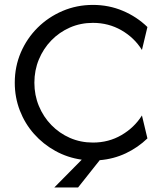

<svg xmlns="http://www.w3.org/2000/svg" viewBox="-20 -658 665 802"><path d="M206.9 125 321.5 9Q262.5 0.7 211.5 -27.4Q160.4 -55.6 122.2 -98.6Q84 -141.7 62.8 -196.5Q41.7 -251.4 41.7 -312.5Q41.7 -379.9 67 -438.9Q92.4 -497.9 137.2 -542.4Q181.9 -586.8 241.3 -612.2Q300.7 -637.5 368.1 -637.5Q434.7 -637.5 493.1 -612.8Q551.4 -588.2 595.8 -545.1L572.9 -449.3Q541 -500.7 487.2 -531.6Q433.3 -562.5 368.1 -562.5Q316.7 -562.5 272.2 -543.1Q227.8 -523.6 194.4 -489.2Q161.1 -454.9 142.4 -409.7Q123.6 -364.6 123.6 -312.5Q123.6 -260.4 142.4 -215.3Q161.1 -170.1 194.4 -135.8Q227.8 -101.4 272.2 -81.9Q316.7 -62.5 368.1 -62.5Q434 -62.5 487.5 -93.8Q541 -125 572.9 -175.7L595.8 -79.9Q556.2 -41.7 505.6 -17.7Q454.9 6.2 396.5 11.1L306.2 125Z"/></svg>

Font: Afacad Flux
Style: Regular
Weight: 400
Designer: Kristian Moeller
Foundry: Dicotype
Version: Version 1.100